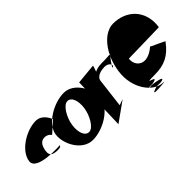

<svg xmlns="http://www.w3.org/2000/svg" viewBox="-40 -1511 2481 2481"><g transform="rotate(-45 1201.0 -270.5)"><path d="M-6 -287C18 -457 253 -595 421 -595C549 -595 596 -452 596 -452L444 -316C444 -316 413 -364 353 -364C277 -364 249 -301 238 -222C227 -142 285 -125 361 -125C421 -125 421 -152 421 -152C421 -152 -29 -118 -6 -287Z M481 -288C458 -125 584 104 772 104C960 104 1197 -37 1220 -200C1243 -363 1121 -595 933 -595C745 -595 504 -451 481 -288ZM718 -222C734 -338 816 -486 892 -486C968 -486 999 -383 983 -267C967 -151 886 -4 810 -4C734 -4 702 -106 718 -222Z M1171 -549 1148 192 1417 0 1333 30 1382 -375C1385 -395 1413 -460 1551 -460C1638 -455 1649 -379 1615 -379C1593 -379 1712 -527 1712 -527C1712 -527 1667 -519 1541 -519C1433 -519 1348 -456 1373 -402C1400 -402 1449 -562 1451 -576Z M1633 -288C1672 -569 1845 -777 2019 -777C2253 -777 2444 -611 2404 -325C2361 -325 1900 -312 1842 -312C1824 -183 1957 -62 2151 -232C2108 -232 2388 -129 2330 -129C2223 17 2106 72 1935 72C1659 72 2025 98 1827 134C1595 134 2009 154 1838 154C1654 112 2095 164 1920 196H1840C1598 268 2051 220 1939 220C1765 220 1594 -8 1633 -288Z"/></g></svg>

Font: Chaingun
Style: Ita
Weight: 400
Version: Version 0.91